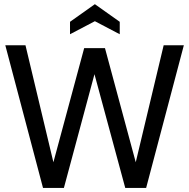

<svg xmlns="http://www.w3.org/2000/svg" viewBox="-20 -922 928 942"><path d="M191 0 6 -700H105L242 -126L393 -686H495L646 -126L783 -700H882L697 0H594.5L443.5 -558L293.5 0ZM323.5 -754V-815L445.5 -901.5L567.5 -815V-754L445.5 -818Z"/></svg>

Font: Cabin
Style: Regular
Weight: 400
Width: 4
Designer: Pablo Impallari
Foundry: Pablo Impallari. http://www.impallari.com Igino Marini. http://www.ikern.com
Version: Version 3.001